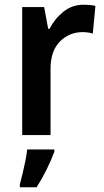

<svg xmlns="http://www.w3.org/2000/svg" viewBox="-20 -572 441 813"><path d="M334 -552Q345 -552 358.5 -551Q372 -550 384 -547L373 -430Q364 -433 351.5 -434.5Q339 -436 330 -436Q273 -436 233.5 -396Q194 -356 194 -280V0H74V-542H167L184 -450H190Q211 -492 248 -522Q285 -552 334 -552ZM210 71Q198 104 178 144.5Q158 185 135 221H64V209Q69 190 75.5 163.5Q82 137 87.5 109.5Q93 82 95 61H210Z"/></svg>

Font: Noto Sans Gurmukhi UI SemiCondensed SemiBold
Style: Regular
Weight: 600
Width: 4
Designer: Jelle Bosma - Monotype Design Team
Foundry: Monotype Imaging Inc.
Version: Version 2.004; ttfautohint (v1.8.4.7-5d5b)